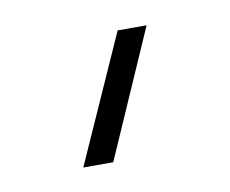

<svg xmlns="http://www.w3.org/2000/svg" viewBox="-37 -26 312 260"><g transform="rotate(-10 119.5 104.5)"><path d="M177.6 17 100.9 191.8H59.7L137.8 17Z"/></g></svg>

Font: Inter UI Thin
Style: Regular
Weight: 100
Designer: Rasmus Andersson
Foundry: rsms
Version: 3.2;8d6f07862